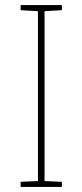

<svg xmlns="http://www.w3.org/2000/svg" viewBox="-20 -734 323 754"><path d="M223 0H61V-20L129 -23V-690L61 -694V-714H223V-694L155 -690V-23L223 -20Z"/></svg>

Font: Noto Sans Myanmar UI Thin
Style: Regular
Weight: 100
Designer: Monotype Design Team
Foundry: Monotype Imaging Inc.
Version: Version 2.103; ttfautohint (v1.8.4.7-5d5b)